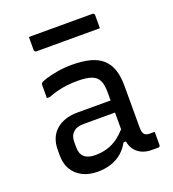

<svg xmlns="http://www.w3.org/2000/svg" viewBox="-137 -853 874 969"><g transform="rotate(-20 300.0 -369.0)"><path d="M497 -351V-126Q497 -113 499.5 -104Q502 -95 507 -90Q512 -85 519 -83Q526 -81 536 -81H561V-11Q561 -5 558 -2.5Q555 0 550 0H515Q492 0 472 -7Q452 -14 437 -28Q422 -42 414 -62Q410 -73 408 -85H395Q378 -54 353.5 -33Q329 -12 296 -1Q263 10 223 10Q176 10 142 -7.5Q108 -25 89 -56.5Q70 -88 70 -132V-164Q70 -197 81 -223.5Q92 -250 112.5 -268Q133 -286 162 -296Q191 -306 227 -306H406V-352Q406 -392 394.5 -414.5Q383 -437 356 -446.5Q329 -456 283 -456Q254 -456 227 -453Q200 -450 174.5 -443.5Q149 -437 123 -427H108V-499Q108 -502 109 -504Q110 -506 111 -507Q116 -513 141.5 -521Q167 -529 204.5 -535.5Q242 -542 283 -542Q339 -542 379.5 -531.5Q420 -521 446 -498Q472 -475 484.5 -439Q497 -403 497 -351ZM162 -142Q162 -108 181.5 -90.5Q201 -73 240 -73Q274 -73 304.5 -82Q335 -91 364 -112Q384 -127 406 -151V-241H240Q219 -241 204.5 -236.5Q190 -232 180 -221Q171 -213 166.5 -200.5Q162 -188 162 -172ZM128 -748H469Q474 -748 477 -745Q480 -742 480 -737Q480 -725 480 -713.5Q480 -702 480 -691Q480 -680 480 -667H139Q136 -667 133.5 -668.5Q131 -670 129.5 -672.5Q128 -675 128 -678Q128 -691 128 -702Q128 -713 128 -724.5Q128 -736 128 -748Z"/></g></svg>

Font: Code D OnePiece
Style: Regular
Weight: 400
Version: Version 1.085; ttfautohint (v1.8.4.7-5d5b);Nerd Fonts 3.0.2